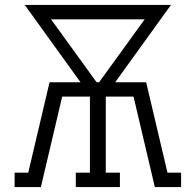

<svg xmlns="http://www.w3.org/2000/svg" viewBox="-20 -755 790 775"><path d="M39 0V-58H94L180 -423H305L80 -735H670L445 -423H570L656 -58H711V0H605L519 -365H407V-58H464V0H286V-58H343V-365H231L145 0ZM370 -423H380L564 -677H186Z"/></svg>

Font: Iosevka Etoile Light
Style: Regular
Weight: 300
Designer: Belleve Invis
Foundry: Belleve Invis
Version: Version 25.0.1; ttfautohint (v1.8.4)